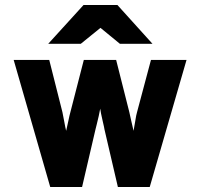

<svg xmlns="http://www.w3.org/2000/svg" viewBox="-20 -752 805 772"><path d="M462 -576 384 -640 305 -576H174L316 -732H452L593 -576ZM182 0 35 -511H178L231 -301Q233 -293 238 -265Q243 -237 246 -226Q248 -233 254 -262Q260 -291 263 -301L317 -511H447L500 -301Q502 -293 508 -265Q514 -237 517 -226Q519 -235 523.5 -263.5Q528 -292 531 -301L587 -511H730L582 0H454L400 -232Q400 -235 392.5 -267Q385 -299 383 -315Q381 -303 377 -285.5Q373 -268 369 -252Q365 -236 364 -232L310 0Z"/></svg>

Font: Overpass Heavy
Style: Regular
Weight: 900
Designer: Delve Withrington, Thomas Jockin
Foundry: Delve Fonts
Version: Version 3.000;DELV;Overpass